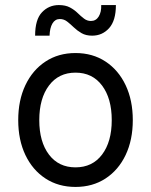

<svg xmlns="http://www.w3.org/2000/svg" viewBox="-20 -738 602 766"><path d="M281.2 7.8Q212.9 7.8 161.4 -25.9Q109.9 -59.6 81.3 -119.6Q52.7 -179.7 52.7 -258.8Q52.7 -337.9 81.3 -398.2Q109.9 -458.5 161.4 -492.4Q212.9 -526.4 281.2 -526.4Q349.6 -526.4 401.1 -492.4Q452.6 -458.5 481.2 -398.2Q509.8 -337.9 509.8 -258.8Q509.8 -179.7 481.2 -119.6Q452.6 -59.6 401.1 -25.9Q349.6 7.8 281.2 7.8ZM281.2 -70.3Q348.6 -70.3 387.2 -121.3Q425.8 -172.4 425.8 -258.8Q425.8 -345.2 387.2 -396.7Q348.6 -448.2 281.2 -448.2Q213.9 -448.2 175.3 -396.7Q136.7 -345.2 136.7 -258.8Q136.7 -172.4 175.3 -121.3Q213.9 -70.3 281.2 -70.3ZM120.1 -595.7Q120.1 -660.2 147.5 -689Q174.8 -717.8 214.8 -717.8Q241.2 -717.8 259 -708.3Q276.9 -698.7 289.8 -686Q302.7 -673.3 315.2 -663.8Q327.6 -654.3 342.8 -654.3Q362.8 -654.3 373.8 -672.1Q384.8 -689.9 383.8 -717.8H442.4Q442.4 -655.8 415.3 -625.7Q388.2 -595.7 347.7 -595.7Q322.8 -595.7 305.4 -605.7Q288.1 -615.7 274.4 -628.9Q260.7 -642.1 247.8 -652.1Q234.9 -662.1 218.8 -662.1Q199.7 -662.1 189.2 -644.3Q178.7 -626.5 177.7 -595.7Z"/></svg>

Font: Reddit Mono
Style: Regular
Weight: 400
Monospace: yes
Designer: Stephen Hutchings
Foundry: Reddit
Version: Version 1.014; ttfautohint (v1.8.4.7-5d5b)